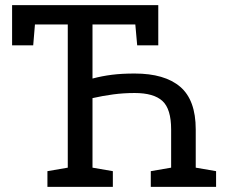

<svg xmlns="http://www.w3.org/2000/svg" viewBox="-20 -731 892 751"><path d="M165.5 0V-61.5L245.1 -75.2V-635.3H116.7L109.9 -553.7H27.3V-710.9H599.1V-553.7H516.6L509.3 -635.3H341.8V-423.8Q378.9 -433.6 417.5 -438.5Q456.1 -443.4 506.8 -443.4Q624 -443.4 684.8 -391.6Q745.6 -339.8 745.6 -224.6V-75.2L825.2 -61.5V0H569.8V-61.5L649.4 -75.2V-224.6Q649.4 -304.7 615.5 -335.9Q581.5 -367.2 506.8 -367.2Q463.4 -367.2 422.9 -361.8Q382.3 -356.4 341.8 -347.2V-75.2L421.4 -61.5V0Z"/></svg>

Font: Roboto Slab LO
Style: Regular
Weight: 400
Designer: Google
Version: Version 2.000